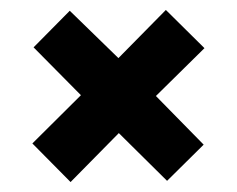

<svg xmlns="http://www.w3.org/2000/svg" viewBox="-20 -534 471 382"><path d="M46.8 -439.8 141 -344.6 44.4 -248.6 120.4 -171.8 216.4 -269.2 312.4 -174.2 385.2 -246.2 290.2 -343 386.8 -438.2 310 -514.2 215.6 -418.4 118.8 -512.6Z"/></svg>

Font: Secuela Light
Style: Regular
Weight: 300
Designer: Fernando Haro
Foundry: deFharo
Version: Version 1.708